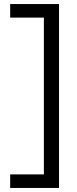

<svg xmlns="http://www.w3.org/2000/svg" viewBox="-20 -720 379 940"><path d="M29.8 -633.8V-700.2H269V200.2H29.8V133.8H194.8V-633.8Z"/></svg>

Font: LT Superior
Style: Regular
Weight: 400
Designer: Daniel Lyons
Foundry: LyonsType
Version: Version 1.000